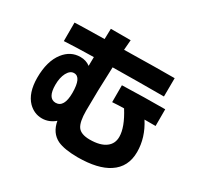

<svg xmlns="http://www.w3.org/2000/svg" viewBox="-179 -1033 1358 1312"><g transform="rotate(30 500.0 -377.0)"><path d="M915 -174.3Q915 -55.7 823.7 3.9Q739.7 59.6 580.6 60.1Q475.6 59.6 420.4 34.2Q351.6 0 336.4 -86.9Q291 -47.9 235.4 -47.9Q174.8 -47.9 128.9 -93.3Q70.3 -153.3 69.8 -272.5Q69.8 -404.3 127 -477.5Q178.2 -543.5 255.4 -543.5Q300.3 -543.9 333.5 -518.6L334.5 -588.4Q197.8 -585.9 102.1 -580.6V-726.6Q126.5 -728.5 336.4 -731.9L338.4 -814H494.6Q491.2 -772 488.3 -734.9Q768.6 -740.2 884.8 -739.7L883.8 -594.7Q684.1 -594.7 480.5 -591.8Q471.7 -390.6 471.7 -245.1Q471.7 -156.2 496.6 -121.1Q521.5 -86.4 590.3 -85.9Q674.8 -85.9 717.8 -119.1Q757.8 -149.4 757.8 -203.1Q757.8 -278.3 688.5 -388.2Q644.5 -387.7 596.7 -384.3V-517.6Q776.4 -523.4 935.1 -523.4V-391.6H847.7Q915 -287.1 915 -174.3ZM330.1 -303.2Q330.1 -426.3 273.4 -426.3Q242.2 -426.8 221.2 -388.2Q201.2 -349.6 201.2 -293.5Q201.2 -188 263.2 -187Q330.1 -187.5 330.1 -303.2Z"/></g></svg>

Font: Droid Sans
Style: Regular
Weight: 400
Foundry: Ascender Corporation
Version: Version 1.00 build 114